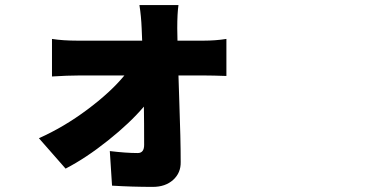

<svg xmlns="http://www.w3.org/2000/svg" viewBox="-20 -648 1540 759"><path d="M681.6 -487.3H785.2Q832 -487.3 875 -494.1V-347.7Q820.3 -349.6 792 -349.6H685.5Q686.5 -311.5 689 -240.2Q691.4 -168.9 692.9 -111.8Q694.3 -54.7 694.3 -7.8Q695.3 35.2 664.6 63Q633.8 90.8 584 90.8Q502.9 90.8 422.9 85.9L414.1 -50.8Q478.5 -43 524.4 -43Q549.8 -43 549.8 -75.2Q549.8 -168.9 548.8 -226.6Q494.1 -162.1 407.2 -92.8Q320.3 -23.4 239.3 18.6L133.8 -101.6Q232.4 -145.5 324.7 -214.4Q417 -283.2 471.7 -349.6H290Q248 -349.6 185.5 -345.7V-494.1Q228.5 -487.3 286.1 -487.3H542L540 -536.1Q538.1 -584 531.2 -627.9H685.5Q680.7 -594.7 680.7 -536.1Z"/></svg>

Font: Bpmf Zihi Sans Heavy
Style: Heavy
Weight: 900
Foundry: But Ko
Version: Version 1.320